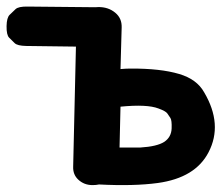

<svg xmlns="http://www.w3.org/2000/svg" viewBox="-30 -549 671 576"><path d="M331.5 -229Q411.1 -236.8 445.3 -223.6Q466.8 -215.8 471.7 -209Q476.6 -202.1 481.2 -195.1Q485.8 -188 484.9 -163.6Q483.9 -137.7 462.9 -123.5Q440.9 -109.4 390.6 -106.4Q366.7 -106 328.6 -106.4ZM267.1 4.4Q371.6 9.8 443.4 0Q556.2 -15.6 595.7 -92.3Q639.2 -175.8 582.5 -272Q560.5 -311.5 507.3 -327.1Q451.2 -343.8 361.3 -343.3Q348.6 -343.3 331.5 -341.8L335 -466.8Q335.9 -494.1 315.9 -510.7Q294.9 -528.3 264.6 -527.8Q260.3 -527.8 256.3 -527.3L52.7 -529.3Q25.4 -529.8 16.6 -521.5Q7.8 -513.2 -1 -504.6Q-9.8 -496.1 -10.3 -470.7Q-10.7 -443.8 -2.4 -435.8Q5.9 -427.7 13.9 -419.7Q22 -411.6 48.8 -411.1Q117.2 -410.2 197.8 -409.2L189.5 -49.3Q188.5 -25.4 204.6 -10.3Q222.2 6.3 247.6 6.3Q258.3 6.3 267.1 4.4Z"/></svg>

Font: Comic Relief
Style: Bold
Weight: 700
Designer: Jeff Davis
Foundry: Loudifier
Version: Version 1.200; ttfautohint (v1.8.4.7-5d5b)